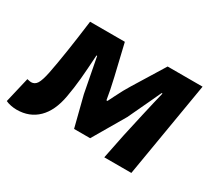

<svg xmlns="http://www.w3.org/2000/svg" viewBox="-147 -743 1049 952"><g transform="rotate(30 377.5 -267.0)"><path d="M-35 0 -1 -145Q17 -141 22 -141Q43 -141 55 -160Q67 -179 77 -228Q100 -344 126 -547H325L367 -370Q383 -302 391 -250H397L414 -284Q439 -335 461 -370L570 -547H770L678 0H523L552 -143Q562 -189 582 -277.5Q602 -366 615 -418H610L578 -349L522 -230L415 -47H323L279 -220L241 -418H237Q232 -333 227 -279.5Q222 -226 212 -170Q196 -80 148.5 -33.5Q101 13 28 13Q12 13 -5.5 9.5Q-23 6 -35 0Z"/></g></svg>

Font: Nebula Sans Bold
Style: Regular
Weight: 700
Italic angle: -9°
Designer: Paul D. Hunt for Adobe (as Source Sans)
Foundry: Nebula Entertainment & Broadcasting LLC
Version: Version 1.010